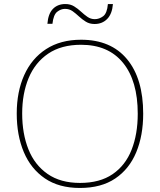

<svg xmlns="http://www.w3.org/2000/svg" viewBox="-20 -922 794 952"><path d="M690 -358Q690 -250 655.5 -167Q621 -84 551.5 -37Q482 10 376 10Q272 10 202.5 -37.5Q133 -85 98 -168Q63 -251 63 -359Q63 -467 100 -549.5Q137 -632 208.5 -678.5Q280 -725 382 -725Q530 -725 610 -628.5Q690 -532 690 -358ZM90 -359Q90 -259 121 -181.5Q152 -104 216 -59.5Q280 -15 377 -15Q475 -15 538.5 -58.5Q602 -102 632.5 -179.5Q663 -257 663 -358Q663 -521 590 -610.5Q517 -700 382 -700Q284 -700 219 -656Q154 -612 122 -535Q90 -458 90 -359ZM215 -804Q219 -854 242.5 -878Q266 -902 304 -902Q329 -902 347.5 -890.5Q366 -879 381.5 -864.5Q397 -850 413.5 -838.5Q430 -827 450 -827Q472 -827 491.5 -841.5Q511 -856 515 -902H540Q536 -853 511.5 -828Q487 -803 449 -803Q424 -803 405.5 -814.5Q387 -826 371.5 -840.5Q356 -855 340 -866.5Q324 -878 302 -878Q282 -878 263.5 -863.5Q245 -849 240 -804Z"/></svg>

Font: Noto Sans Sinhala UI Thin
Style: Regular
Weight: 100
Designer: Jelle Bosma - Monotype Design Team
Foundry: Monotype Imaging Inc.
Version: Version 2.006; ttfautohint (v1.8.4.7-5d5b)